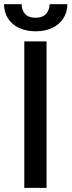

<svg xmlns="http://www.w3.org/2000/svg" viewBox="-45 -907 346 927"><path d="M179.7 0H72.3V-707H179.7ZM127 -755.9Q81.1 -755.9 46.4 -772.5Q11.7 -789.1 -6.8 -818.6Q-25.4 -848.1 -25.4 -886.7H59.6Q59.6 -858.4 75.9 -839.8Q92.3 -821.3 127 -821.3Q160.6 -821.3 177.5 -840.1Q194.3 -858.9 194.3 -886.7H280.3Q279.8 -848.1 261 -818.6Q242.2 -789.1 207.5 -772.5Q172.9 -755.9 127 -755.9Z"/></svg>

Font: WEMIX Pretendard Medium
Style: Regular
Weight: 500
Designer: Base glyphs from Inter by Rasmus Andersson; Hangeul glyphs from Noto Sans CJK(Source Han Sans) by Jang Soo-young and Kan
Foundry: Kil Hyung-jin
Version: Version 1.000